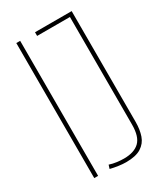

<svg xmlns="http://www.w3.org/2000/svg" viewBox="-179 -776 743 862"><g transform="rotate(-30 192.5 -345.0)"><path d="M53 0V-700H73V0ZM133 -1 139 -20Q157 -14 176.5 -11.5Q196 -9 213 -9Q266 -9 293 -35Q320 -61 320 -123V-681H150V-700H340V-126Q340 -86 329.5 -55.5Q319 -25 291.5 -7.5Q264 10 213 10Q196 10 174.5 7Q153 4 133 -1Z"/></g></svg>

Font: Georama Condensed Thin
Style: Regular
Weight: 100
Width: 3
Designer: Jean-Baptiste Levee
Foundry: Production Type
Version: Version 1.000